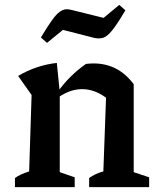

<svg xmlns="http://www.w3.org/2000/svg" viewBox="-20 -764 642 784"><path d="M41 0V-37Q52 -45 66 -51.5Q80 -58 99 -64L109 -376L54 -454Q129 -498 212 -507L224 -388V-61L285 -40V0ZM344 0V-37Q355 -45 369 -52Q383 -59 402 -64L413 -365L526 -420V-61L589 -40V0ZM216 -365 213 -385Q239 -422 268.5 -451Q298 -480 331 -503Q339 -504 347 -504.5Q355 -505 362 -505Q412 -505 453 -484Q494 -463 526 -420L413 -365Q366 -400 315 -400Q266 -400 216 -365ZM172 -589 147 -611Q174 -656 192 -681Q210 -706 223.5 -715.5Q237 -725 248.5 -726Q260 -727 274 -723L403 -691L467 -744L492 -722Q459 -666 438.5 -640.5Q418 -615 402 -610Q386 -605 366 -609L237 -642Z"/></svg>

Font: Piazzolla Thin
Style: Bold
Weight: 700
Version: Version 2.005